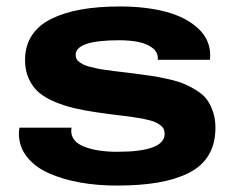

<svg xmlns="http://www.w3.org/2000/svg" viewBox="-20 -559 724 591"><path d="M339.8 12.2Q279.3 12.2 226.1 2.7Q172.9 -6.8 130.1 -25.9Q87.4 -44.9 62.7 -76.4Q38.1 -107.9 38.1 -148.9Q38.1 -154.3 40 -166H200.2Q200.2 -164.6 199.7 -160.9Q199.2 -157.2 199.2 -155.8Q199.7 -123 239.5 -107.4Q279.3 -91.8 340.8 -91.8Q486.8 -91.8 486.8 -147Q486.8 -154.8 483.9 -161.4Q481 -168 474.6 -172.9Q468.3 -177.7 460.7 -181.6Q453.1 -185.5 440.9 -188.7Q428.7 -191.9 417.2 -194.1Q405.8 -196.3 388.4 -198.7Q371.1 -201.2 356.2 -202.9Q341.3 -204.6 319.3 -207.5Q297.4 -210.4 279.8 -212.9Q238.8 -218.8 208.3 -226.1Q177.7 -233.4 147.9 -245.8Q118.2 -258.3 99.1 -274.9Q80.1 -291.5 68.6 -316.7Q57.1 -341.8 57.1 -374Q57.1 -418 78.1 -450Q99.1 -481.9 138.4 -501.2Q177.7 -520.5 230 -529.8Q282.2 -539.1 349.1 -539.1Q427.2 -539.1 488.8 -523.2Q550.3 -507.3 588.4 -472.9Q626.5 -438.5 627 -390.1Q627 -378.9 626 -375H465.8V-379.9Q465.8 -398.9 448.7 -411.9Q431.6 -424.8 405.8 -429.9Q379.9 -435.1 347.2 -435.1Q212.9 -435.1 212.9 -390.1Q212.9 -383.3 215.6 -377.7Q218.3 -372.1 224.6 -367.7Q231 -363.3 237.8 -359.9Q244.6 -356.4 256.3 -353.5Q268.1 -350.6 277.8 -348.4Q287.6 -346.2 303.5 -344Q319.3 -341.8 330.6 -340.3Q341.8 -338.9 360.6 -336.7Q379.4 -334.5 391.1 -333Q425.3 -328.6 447.8 -325.2Q470.2 -321.8 499.3 -315.2Q528.3 -308.6 546.9 -300.8Q565.4 -293 585.4 -280.5Q605.5 -268.1 616.9 -252.4Q628.4 -236.8 635.7 -214.8Q643.1 -192.9 643.1 -166Q643.1 -116.7 622.3 -81.8Q601.6 -46.9 560.8 -26.6Q520 -6.3 466.1 2.9Q412.1 12.2 339.8 12.2Z"/></svg>

Font: Archivo Expanded
Style: Bold
Weight: 700
Width: 7
Designer: Hector Gatti
Foundry: Omnibus-Type
Version: Version 2.001